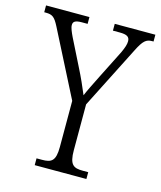

<svg xmlns="http://www.w3.org/2000/svg" viewBox="-114 -793 730 872"><g transform="rotate(15 251.0 -357.0)"><path d="M132 0H375V-32H350C306 -32 286 -42 286 -112V-327L435 -621C460 -671 474 -682 501 -682H508V-714H317V-682H349C383 -682 396 -674 396 -653C396 -639 391 -623 379 -597L312 -464C291 -422 274 -388 264 -364C249 -400 232 -439 211 -480L148 -606C139 -625 130 -645 130 -658C130 -672 136 -682 170 -682H198V-714H-6V-682H2C33 -682 44 -673 64 -634L221 -326V-109C221 -42 201 -32 157 -32H132Z"/></g></svg>

Font: Noto Serif Myanmar Condensed Light
Style: Regular
Weight: 300
Width: 3
Designer: Ben Mitchell and the Monotype Design Team
Foundry: Monotype Imaging Inc.
Version: Version 2.106